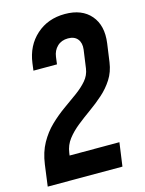

<svg xmlns="http://www.w3.org/2000/svg" viewBox="-116 -836 683 906"><g transform="rotate(-15 225.5 -383.0)"><path d="M2.5 0 16.5 -104.5Q24.5 -163 48.5 -206Q72.5 -249 105.5 -280.8Q138.5 -312.5 174.2 -338Q210 -363.5 241.8 -386.5Q273.5 -409.5 295 -434.5Q316.5 -459.5 321 -491.5L333.5 -581Q337.5 -612.5 322.2 -631.8Q307 -651 275.5 -651Q243.5 -651 223 -631.5Q202.5 -612 198.5 -581L194 -546H79L83.5 -581Q94.5 -664.5 151 -715.2Q207.5 -766 291 -766Q374 -766 417 -715.8Q460 -665.5 448.5 -581L436 -491.5Q429.5 -445.5 407.2 -410.8Q385 -376 353.5 -348Q322 -320 287.5 -295.5Q253 -271 221.8 -246Q190.5 -221 168.8 -192.8Q147 -164.5 142 -128L132.5 -63L88 -115H383.5L367.5 0Z"/></g></svg>

Font: Mohave Light SemiBold
Style: Italic
Weight: 600
Italic angle: -8°
Version: Version 2.003